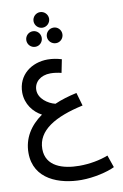

<svg xmlns="http://www.w3.org/2000/svg" viewBox="-119 -952 825 1289"><g transform="rotate(-10 293.0 -308.0)"><path d="M249 -781C278 -781 302 -805 302 -834C302 -863 278 -887 249 -887C220 -887 196 -863 196 -834C196 -805 220 -781 249 -781ZM179 -663C208 -663 231 -687 231 -716C231 -745 208 -769 179 -769C149 -769 126 -745 126 -716C126 -687 149 -663 179 -663ZM320 -663C349 -663 372 -687 372 -716C372 -745 349 -769 320 -769C290 -769 266 -745 266 -716C266 -687 290 -663 320 -663ZM328 271C413 271 508 248 557 224L528 140C472 162 401 175 331 175C220 175 105 140 105 21C105 -106 230 -178 422 -220L396 -310C341 -298 290 -283 245 -263C195 -275 134 -317 134 -376C134 -429 178 -470 247 -470C271 -470 298 -466 321 -460L339 -550C310 -559 277 -565 244 -565C136 -565 38 -497 38 -375C39 -296 86 -237 143 -207C59 -148 9 -68 9 31C9 212 180 271 328 271Z"/></g></svg>

Font: Noto Sans Arabic UI SmCn Md
Style: Regular
Weight: 500
Width: 4
Designer: Monotype Design Team, Nadine Chahine and Nizar Qandah
Foundry: Monotype Imaging Inc.
Version: Version 2.010